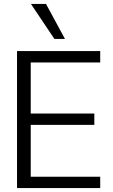

<svg xmlns="http://www.w3.org/2000/svg" viewBox="-20 -961 579 981"><path d="M67 0V-700H492V-642H137V-381H462V-323H137V-58H492V0ZM258 -762 138 -941H215L312 -762Z"/></svg>

Font: Host Grotesk Light Light
Style: Regular
Weight: 300
Version: Version 1.003